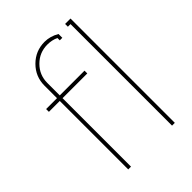

<svg xmlns="http://www.w3.org/2000/svg" viewBox="-201 -786 884 884"><g transform="rotate(-45 241.0 -344.0)"><path d="M320.8 -668V-643.1H304.2V-658.2Q280.3 -669.9 250 -669.9Q198.2 -669.9 161.6 -633.3Q125 -596.7 125 -544.9V-463.9H286.1V-445.8H125V0H106.9V-445.8H36.1V-463.9H106.9V-544.9Q106.9 -604.5 148.7 -646.2Q190.4 -688 250 -688Q286.1 -688 320.8 -668ZM375 -679.2H410.2V0H392.1V-661.1H375Z"/></g></svg>

Font: Rawengulk
Style: Light
Weight: 300
Version: Version 0.92